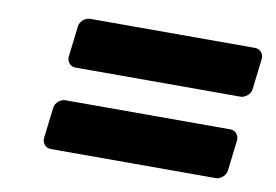

<svg xmlns="http://www.w3.org/2000/svg" viewBox="-49 -584 732 509"><g transform="rotate(10 316.5 -330.0)"><path d="M118 -400C117 -389 125 -375 140 -375H585C596 -375 611 -385 613 -400L623 -484C624 -495 616 -509 601 -509H156C145 -509 130 -499 128 -484ZM91 -176C90 -165 98 -151 113 -151H558C569 -151 584 -161 586 -176L596 -260C597 -271 589 -285 574 -285H129C118 -285 103 -275 101 -260Z"/></g></svg>

Font: Falling Sky
Style: BlkObl
Weight: 900
Designer: Paul D. Hunt
Foundry: Adobe Systems Incorporated
Version: Version 1.02